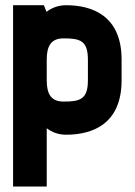

<svg xmlns="http://www.w3.org/2000/svg" viewBox="-20 -508 508 724"><path d="M156.2 195.3V-24.4C175.8 -9.3 200.2 0 229.5 0C327.1 0 438.5 -39.1 438.5 -205.1V-283.2C438.5 -449.2 327.1 -488.3 229.5 -488.3C199.7 -488.3 175.3 -478.5 155.3 -463.4L145.5 -488.3H29.3V195.3ZM156.2 -283.2C156.2 -335 172.9 -363.3 219.7 -363.3C281.2 -363.3 311.5 -355.5 311.5 -283.2V-205.1C311.5 -132.8 281.2 -125 219.7 -125C172.9 -125 156.2 -153.3 156.2 -205.1Z"/></svg>

Font: Saman Dere
Style: Regular
Weight: 400
Designer: Tuna Ça_lar Gümü_
Foundry: Tuna Ça_lar Gümü_
Version: Version 1.001;hotconv 1.0.109;makeotfexe 2.5.65596